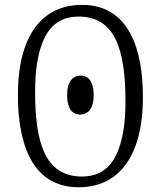

<svg xmlns="http://www.w3.org/2000/svg" viewBox="-20 -759 660 788"><path d="M316.5 -34.5C371 -34.5 402.5 -54.5 424.5 -76C445.5 -97 495 -160.5 495 -342C495 -555.5 452.5 -691 302.5 -691C248 -691 216.5 -671 194.5 -649.5C173.5 -628.5 124 -565 124 -383.5C124 -170 166.5 -34.5 316.5 -34.5ZM53.5 -369C53.5 -619 157 -739 316.5 -739C515 -739 566.5 -547 566.5 -360.5C566.5 -110.5 462.5 9.5 303 9.5C104.5 9.5 53.5 -182.5 53.5 -369ZM255.5 -369.5C255.5 -423 277.5 -448.5 311.5 -448.5C353.5 -448.5 364.5 -407.5 364.5 -368C364.5 -314.5 342.5 -289 308.5 -289C266 -289 255.5 -330 255.5 -369.5Z"/></svg>

Font: Monaspace Argon ExtraLight
Style: Regular
Weight: 200
Designer: Riley Cran & the Lettermatic Team
Foundry: Lettermatic
Version: Version 1.000 (Monaspace Argon)